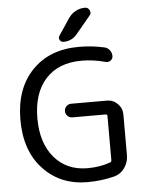

<svg xmlns="http://www.w3.org/2000/svg" viewBox="-63 -1029 813 1068"><g transform="rotate(-5 344.0 -495.0)"><path d="M359.4 -928.7Q375 -952.1 399.4 -965.3Q423.8 -978.5 452.1 -978.5Q469.7 -978.5 477.5 -961.9Q480.5 -956.1 480.5 -949.2Q480.5 -940.4 473.6 -932.6L391.6 -834Q362.3 -799.8 317.4 -799.8Q302.7 -799.8 295.9 -812.5Q289.1 -825.2 297.9 -836.9ZM399.4 -764.6Q471.7 -764.6 541 -749Q558.6 -745.1 569.8 -730.5Q581.1 -715.8 581.1 -697.3Q581.1 -682.6 568.8 -673.3Q556.6 -664.1 541 -668Q472.7 -686.5 411.1 -686.5Q409.2 -686.5 406.2 -686.5Q278.3 -686.5 206.5 -607.9Q134.8 -529.3 134.8 -387.7Q134.8 -250 204.1 -168.9Q273.4 -87.9 389.6 -87.9Q457 -87.9 515.6 -108.4Q524.4 -111.3 524.4 -121.1V-367.2Q524.4 -377 514.6 -377H329.1Q313.5 -377 302.2 -388.2Q291 -399.4 291 -415Q291 -430.7 302.2 -441.9Q313.5 -453.1 329.1 -453.1H528.3Q563.5 -453.1 588.4 -428.2Q613.3 -403.3 613.3 -368.2V-141.6Q613.3 -102.5 591.3 -70.8Q569.3 -39.1 533.2 -29.3Q460 -10.7 382.8 -10.7Q231.4 -10.7 135.7 -112.8Q40 -214.8 40 -387.7Q40 -561.5 137.2 -663.1Q234.4 -764.6 399.4 -764.6Z"/></g></svg>

Font: Gen Jyuu GothicX Regular
Style: Regular
Weight: 400
Designer: [Source Han Sans]
Ryoko NISHIZUKA  (kana & ideographs); Paul D. Hunt (Latin, Greek & Cyrillic); Wenlong ZHANG  (bopomofo
Version: Version 1.002.20150607